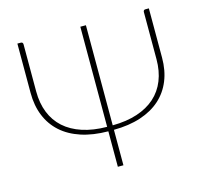

<svg xmlns="http://www.w3.org/2000/svg" viewBox="-102 -817 988 931"><g transform="rotate(-15 392.0 -351.5)"><path d="M722 -703V-455.5Q722 -391.5 701.2 -340.5Q680.5 -289.5 640.5 -253.5Q600.5 -217.5 541.5 -198Q482.5 -178.5 406 -178V0H378V-178Q301.5 -178.5 242.5 -198Q183.5 -217.5 143.5 -253.5Q103.5 -289.5 82.8 -340.5Q62 -391.5 62 -455.5V-703H79.5Q85 -703 87.5 -699.8Q90 -696.5 90 -692V-455.5Q90 -396 108.8 -349Q127.5 -302 164 -269.2Q200.5 -236.5 254.2 -218.8Q308 -201 378 -200.5V-703H406V-200.5Q476 -201 529.8 -218.8Q583.5 -236.5 620 -269.2Q656.5 -302 675.2 -349Q694 -396 694 -455.5V-692Q694 -696.5 696.5 -699.8Q699 -703 704.5 -703Z"/></g></svg>

Font: Lato ExtraLight
Style: Regular
Weight: 275
Designer: Lukasz Dziedzic with Adam Twardoch and Botio Nikoltchev
Foundry: tyPoland Lukasz Dziedzic
Version: Version 2.015; 2015-08-06; http://www.latofonts.com/